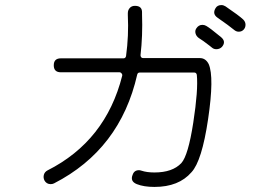

<svg xmlns="http://www.w3.org/2000/svg" viewBox="-20 -742 1040 757"><path d="M589 -5Q547 -5 519.5 -16Q492 -27 503 -53Q509 -71 528 -71Q532 -71 538 -69Q559 -62 589 -62Q660 -62 695 -99Q722 -129 742 -258.5Q762 -388 756 -447Q754 -456 746 -456H531Q523 -456 521 -448Q454 -153 193 -19Q187 -16 180 -16Q163 -16 155 -31Q150 -42 153 -53Q156 -64 167 -70Q397 -186 462 -444Q463 -448 459.5 -452.5Q456 -457 452 -457H220Q192 -457 192 -484.5Q192 -512 220 -512H467Q475 -512 477 -521Q488 -602 484 -682V-690Q484 -702 491.5 -710.5Q499 -719 512 -719Q541 -719 540 -692V-685Q543 -602 534 -524Q534 -520 536.5 -516.5Q539 -513 544 -513H768Q791 -513 803 -489Q825 -438 800.5 -272.5Q776 -107 735 -63Q685 -5 589 -5ZM833 -548Q823 -548 816 -554L806 -562Q779 -583 764 -592Q754 -599 751 -610Q748 -621 754 -630Q763 -644 778 -644Q786 -644 793 -640Q810 -630 841 -604L851 -596Q873 -578 855 -557Q846 -548 833 -548ZM921 -617Q911 -617 902 -625Q884 -640 838 -672Q816 -687 830 -710Q837 -722 853 -722Q861 -722 869 -717Q922 -681 939 -665Q948 -656 948 -644.5Q948 -633 940.5 -625Q933 -617 921 -617Z"/></svg>

Font: Shin Retro Maru Gothic Regular
Style: Regular
Weight: 400
Designer: Iose
Foundry: Typographish
Version: Version 1.002